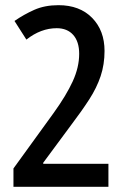

<svg xmlns="http://www.w3.org/2000/svg" viewBox="-20 -722 481 742"><path d="M399 0H32V-71L187 -285Q236 -353 261 -407.5Q286 -462 286 -514Q286 -561 263 -587Q240 -613 199 -613Q138 -613 82 -569L36 -641Q72 -666 112.5 -684Q153 -702 206 -702Q288 -702 336 -653Q384 -604 384 -525Q384 -473 369 -428Q354 -383 325 -338Q296 -293 255 -239L147 -93V-89H399Z"/></svg>

Font: Noto Sans Kannada ExtraCondensed Medium
Style: Regular
Weight: 500
Width: 2
Designer: Jelle Bosma - Monotype Design Team
Foundry: Monotype Imaging Inc.
Version: Version 2.005; ttfautohint (v1.8.4.7-5d5b)